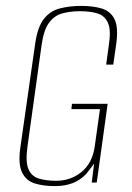

<svg xmlns="http://www.w3.org/2000/svg" viewBox="-20 -619 446 651"><path d="M165 12Q127 12 98 3Q69 -6 55 -34Q41 -62 49 -119L99 -469Q107 -527 128.5 -554.5Q150 -582 183 -590.5Q216 -599 256 -599Q296 -599 325.5 -590Q355 -581 368.5 -553.5Q382 -526 374 -469L364 -400H340L349 -466Q357 -517 346 -541.5Q335 -566 310.5 -573.5Q286 -581 252 -581Q218 -581 191 -573.5Q164 -566 146 -541.5Q128 -517 121 -466L73 -121Q66 -70 76.5 -45.5Q87 -21 112 -13.5Q137 -6 170 -6Q220 -6 256.5 -36Q293 -66 301 -121L319 -249H222L224 -267H345L308 0H291L299 -64Q292 -55 285 -45.5Q278 -36 272 -29Q252 -8 226 2Q200 12 165 12Z"/></svg>

Font: Alumni Sans Thin Thin
Style: Italic
Weight: 250
Italic angle: -8°
Version: Version 1.016